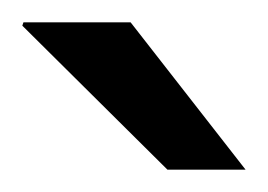

<svg xmlns="http://www.w3.org/2000/svg" viewBox="-20 -743 240 172"><path d="M200 -591H130L0 -720L1 -723H97Z"/></svg>

Font: Archivo SemiExpanded Light
Style: Regular
Weight: 300
Width: 6
Designer: Hector Gatti
Foundry: Omnibus-Type
Version: Version 2.001